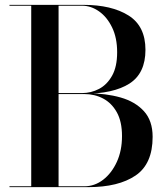

<svg xmlns="http://www.w3.org/2000/svg" viewBox="-20 -770 690 790"><path d="M19 0V-3.5H327Q369.5 -3.5 404.5 -30.5Q439.5 -57.5 460.8 -104Q482 -150.5 482 -210Q482 -269.5 460.8 -307.8Q439.5 -346 404.5 -364.5Q369.5 -383 327 -383H210V-386H343Q415.5 -386 475.8 -369Q536 -352 572 -312.8Q608 -273.5 608 -207Q608 -95.5 537.8 -47.8Q467.5 0 343 0ZM108.5 -1.5V-748.5H221V-1.5ZM210 -384V-387H317.5Q354.5 -387 387.5 -404.2Q420.5 -421.5 441.2 -458.5Q462 -495.5 462 -555Q462 -614.5 441.2 -657.2Q420.5 -700 387.5 -723.2Q354.5 -746.5 317.5 -746.5H19V-750H323Q439.5 -750 509 -706.2Q578.5 -662.5 578.5 -565Q578.5 -468.5 512.8 -426.2Q447 -384 323 -384Z"/></svg>

Font: Bodoni Moda 48pt Medium
Style: Regular
Weight: 500
Designer: Owen Earl
Foundry: indestructible type
Version: Version 2.005